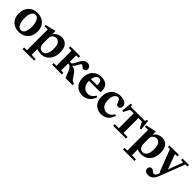

<svg xmlns="http://www.w3.org/2000/svg" viewBox="377 -2132 3903 3903"><g transform="rotate(45 2328.5 -181.0)"><path d="M300 -536Q371 -536 431 -506.5Q491 -477 527.5 -416.5Q564 -356 564 -267Q564 -184 531.5 -121.5Q499 -59 438 -24.5Q377 10 295 10Q224 10 164 -19.5Q104 -49 67.5 -109.5Q31 -170 31 -259Q31 -342 64 -404.5Q97 -467 157.5 -501.5Q218 -536 300 -536ZM302 -46Q355 -46 384.5 -101Q414 -156 414 -250Q414 -348 382.5 -414Q351 -480 293 -480Q241 -480 211 -424.5Q181 -369 181 -275Q181 -178 212.5 -112Q244 -46 302 -46Z M808 -532 812 -530V-438H814Q841 -482 889.5 -509Q938 -536 997 -536Q1079 -536 1134 -477.5Q1189 -419 1189 -295Q1189 -202 1156.5 -133Q1124 -64 1065 -27Q1006 10 927 10Q865 10 812 -12V153L929 156V200H598V156L678 153V-443L676 -445L589 -442L583 -478ZM919 -43Q979 -43 1011.5 -96.5Q1044 -150 1044 -248Q1044 -360 1008 -402.5Q972 -445 925 -445Q880 -445 846 -412.5Q812 -380 812 -324V-192Q812 -117 841.5 -80Q871 -43 919 -43Z M1326 -47V-479L1246 -482V-526H1527V-482L1461 -479V-297H1486Q1513 -297 1530.5 -320Q1548 -343 1571 -393Q1593 -439 1611 -467Q1629 -495 1658 -515.5Q1687 -536 1729 -536Q1774 -536 1800.5 -513Q1827 -490 1827 -450Q1827 -417 1807.5 -399.5Q1788 -382 1763 -382Q1746 -382 1734.5 -389.5Q1723 -397 1710 -411Q1700 -422 1693.5 -427Q1687 -432 1678 -432Q1663 -432 1651.5 -416.5Q1640 -401 1621 -366Q1604 -332 1589 -310Q1574 -288 1554 -275V-271Q1599 -264 1630 -244Q1661 -224 1680 -199.5Q1699 -175 1722 -137Q1748 -96 1766 -75.5Q1784 -55 1812 -48L1836 -42V0H1631Q1599 -90 1575.5 -142.5Q1552 -195 1527.5 -221.5Q1503 -248 1475 -248H1461V-47L1527 -44V0H1246V-44Z M2140 -536Q2236 -536 2289 -484Q2342 -432 2342 -345Q2342 -326 2338 -300L2336 -298H2009Q2009 -228 2033.5 -182Q2058 -136 2096 -114Q2134 -92 2176 -92Q2224 -92 2265.5 -119.5Q2307 -147 2331 -196H2333L2365 -183Q2332 -80 2268 -35Q2204 10 2123 10Q2055 10 1998.5 -19Q1942 -48 1908.5 -108Q1875 -168 1875 -256Q1875 -346 1910.5 -409Q1946 -472 2006.5 -504Q2067 -536 2140 -536ZM2191 -351Q2192 -359 2192 -374Q2192 -425 2173 -454Q2154 -483 2119 -483Q2079 -483 2050.5 -447.5Q2022 -412 2013 -351Z M2684 -536Q2756 -536 2811 -507Q2866 -478 2866 -414Q2866 -376 2847 -358Q2828 -340 2800 -340Q2771 -340 2757.5 -358Q2744 -376 2732 -410Q2720 -444 2706.5 -462Q2693 -480 2665 -480Q2618 -480 2587 -431Q2556 -382 2556 -301Q2556 -233 2577.5 -186Q2599 -139 2635 -116Q2671 -93 2714 -93Q2761 -93 2801.5 -119.5Q2842 -146 2866 -195H2868L2900 -181Q2867 -78 2803.5 -34Q2740 10 2661 10Q2594 10 2538.5 -19Q2483 -48 2450 -107.5Q2417 -167 2417 -254Q2417 -344 2452.5 -407.5Q2488 -471 2548.5 -503.5Q2609 -536 2684 -536Z M3403 -572 3436 -570 3459 -349 3427 -342 3355 -474H3255V-47L3372 -44V0H3003V-44L3120 -47V-474H3020L2948 -342L2915 -349L2939 -570L2972 -572L2980 -526H3395Z M3694 -532 3698 -530V-438H3700Q3727 -482 3775.5 -509Q3824 -536 3883 -536Q3965 -536 4020 -477.5Q4075 -419 4075 -295Q4075 -202 4042.5 -133Q4010 -64 3951 -27Q3892 10 3813 10Q3751 10 3698 -12V153L3815 156V200H3484V156L3564 153V-443L3562 -445L3475 -442L3469 -478ZM3805 -43Q3865 -43 3897.5 -96.5Q3930 -150 3930 -248Q3930 -360 3894 -402.5Q3858 -445 3811 -445Q3766 -445 3732 -412.5Q3698 -380 3698 -324V-192Q3698 -117 3727.5 -80Q3757 -43 3805 -43Z M4171 56Q4190 56 4203 63.5Q4216 71 4231 85Q4246 98 4255 103.5Q4264 109 4277 109Q4304 109 4321.5 83Q4339 57 4359 0H4340L4155 -480L4095 -482V-526H4366V-482L4299 -480L4417 -160H4419L4537 -480L4471 -482V-526H4657V-482L4597 -480L4412 0L4389 57Q4358 136 4315.5 173Q4273 210 4214 210Q4167 210 4136.5 188Q4106 166 4106 125Q4106 92 4124.5 74Q4143 56 4171 56Z"/></g></svg>

Font: Minipax
Style: Bold
Weight: 600
Designer: Raphaël Ronot, Igor Stepanchenko (Cyrillic)
Foundry: steppetype
Version: Version 1.002